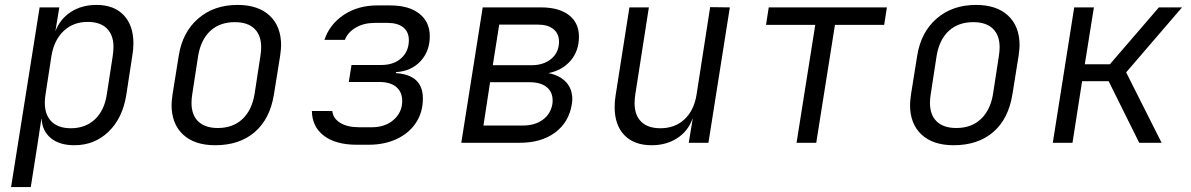

<svg xmlns="http://www.w3.org/2000/svg" viewBox="-20 -580 4840 780"><path d="M522 -404Q522 -380 518 -357L493 -194Q478 -100 421 -45Q364 10 282 10Q222 10 187 -18.5Q152 -47 149 -97H148L131 15L105 180H25L141 -550H221L205 -453Q224 -503 268 -531.5Q312 -560 372 -560Q443 -560 482.5 -518.5Q522 -477 522 -404ZM438 -353Q441 -373 441 -389Q441 -438 414 -464.5Q387 -491 336 -491Q278 -491 239 -454.5Q200 -418 189 -353L165 -197Q162 -179 162 -163Q162 -113 189.5 -86Q217 -59 268 -59Q327 -59 365.5 -95Q404 -131 414 -197Z M677 -154Q677 -167 681 -197L706 -353Q721 -449 785 -504.5Q849 -560 945 -560Q1029 -560 1075.5 -516.5Q1122 -473 1122 -396Q1122 -383 1118 -353L1093 -197Q1077 -97 1015 -43.5Q953 10 854 10Q770 10 723.5 -33.5Q677 -77 677 -154ZM1014 -197 1038 -353Q1041 -373 1041 -388Q1041 -437 1013.5 -463.5Q986 -490 934 -490Q873 -490 834.5 -454.5Q796 -419 785 -353L761 -197Q758 -178 758 -162Q758 -113 785.5 -86.5Q813 -60 865 -60Q926 -60 964.5 -96Q1003 -132 1014 -197Z M1429 8Q1344 8 1296 -28.5Q1248 -65 1247 -129H1330Q1333 -99 1362 -81Q1391 -63 1440 -63H1490Q1545 -63 1579.5 -93.5Q1614 -124 1614 -170Q1614 -206 1590 -226.5Q1566 -247 1520 -247H1397L1408 -316H1529Q1580 -316 1610.5 -344Q1641 -372 1641 -417Q1641 -450 1618.5 -468.5Q1596 -487 1554 -487H1503Q1458 -487 1425.5 -468Q1393 -449 1381 -418H1298Q1319 -481 1376.5 -519.5Q1434 -558 1513 -558H1565Q1641 -558 1683.5 -524.5Q1726 -491 1726 -433Q1726 -372 1688.5 -331.5Q1651 -291 1589 -287L1588 -283Q1698 -276 1698 -180Q1698 -124 1670 -81.5Q1642 -39 1592 -15.5Q1542 8 1478 8Z M2208 -283Q2254 -274 2279.5 -246.5Q2305 -219 2305 -177Q2305 -170 2303 -156Q2291 -83 2235 -41.5Q2179 0 2092 0H1854L1941 -550H2177Q2251 -550 2291.5 -518.5Q2332 -487 2332 -431Q2332 -373 2298 -333.5Q2264 -294 2208 -283ZM2166 -480H2008L1982 -315H2139Q2188 -315 2219.5 -341Q2251 -367 2251 -411Q2251 -443 2228.5 -461.5Q2206 -480 2166 -480ZM2225 -172Q2225 -207 2200.5 -226.5Q2176 -246 2131 -246H1971L1944 -70H2103Q2153 -70 2185 -93.5Q2217 -117 2224 -157Q2225 -162 2225 -172Z M2865 -551 2945 -550 2858 0H2778L2794 -97H2793Q2775 -47 2731 -18.5Q2687 10 2627 10Q2556 10 2516.5 -31Q2477 -72 2477 -145Q2477 -170 2481 -193L2537 -550H2616L2561 -197Q2558 -178 2558 -161Q2558 -112 2585 -85.5Q2612 -59 2663 -59Q2722 -59 2761 -95.5Q2800 -132 2810 -197Z M3296 0H3216L3292 -479H3092L3103 -550H3583L3572 -479H3372Z M3677 -154Q3677 -167 3681 -197L3706 -353Q3721 -449 3785 -504.5Q3849 -560 3945 -560Q4029 -560 4075.5 -516.5Q4122 -473 4122 -396Q4122 -383 4118 -353L4093 -197Q4077 -97 4015 -43.5Q3953 10 3854 10Q3770 10 3723.5 -33.5Q3677 -77 3677 -154ZM4014 -197 4038 -353Q4041 -373 4041 -388Q4041 -437 4013.5 -463.5Q3986 -490 3934 -490Q3873 -490 3834.5 -454.5Q3796 -419 3785 -353L3761 -197Q3758 -178 3758 -162Q3758 -113 3785.5 -86.5Q3813 -60 3865 -60Q3926 -60 3964.5 -96Q4003 -132 4014 -197Z M4337 0H4257L4344 -550H4424L4387 -319H4489L4688 -550H4782L4555 -286L4699 0H4608L4484 -250H4376Z"/></svg>

Font: JetBrains Mono Semi Light
Style: Italic
Weight: 350
Italic angle: -9°
Monospace: yes
Designer: Philipp Nurullin, Konstantin Bulenkov
Foundry: JetBrains
Version: 2.002